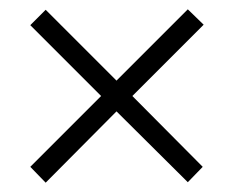

<svg xmlns="http://www.w3.org/2000/svg" viewBox="-20 -625 501 412"><path d="M45 -267 78 -233 230 -386 383 -234 415 -267 264 -419 417 -572 383 -605 230 -452 78 -604 45 -571 197 -419Z"/></svg>

Font: Noto Sans Telugu UI Condensed Light
Style: Regular
Weight: 300
Width: 3
Designer: Jelle Bosma - Monotype Design Team
Foundry: Monotype Imaging Inc.
Version: Version 2.005